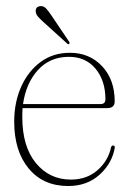

<svg xmlns="http://www.w3.org/2000/svg" viewBox="-20 -612 430 642"><path d="M363.5 -273Q363.5 -250.5 338.5 -250.5H55.5Q54.5 -236 54.5 -221Q54.5 -122 100 -66.8Q145.5 -11.5 217 -11.5Q269.5 -11.5 305.2 -42.2Q341 -73 351 -118Q352.5 -125.5 358 -125.5Q365 -125.5 363.5 -116.5Q354 -64.5 312.2 -27.2Q270.5 10 208 10Q124.5 10 76 -48.5Q27.5 -107 27.5 -205Q27.5 -270 50.8 -322Q74 -374 115.8 -404.8Q157.5 -435.5 214 -435.5Q279 -435.5 321.2 -390.8Q363.5 -346 363.5 -273ZM210.5 -422Q147 -422 107 -378Q67 -334 57 -264H316Q332.5 -264 332.5 -280Q332.5 -342.5 299.5 -382.2Q266.5 -422 210.5 -422ZM152.5 -559.5 210.5 -473.5Q214.5 -467.5 211.5 -465.5Q208 -462.5 204.5 -466.5L124.5 -539Q114.5 -548 107.5 -556Q100.5 -564 99.5 -572.5Q98 -590 115.5 -591.5Q125.5 -592.5 133.8 -584Q142 -575.5 152.5 -559.5Z"/></svg>

Font: Fraunces 144pt S050 Thin
Style: Regular
Weight: 100
Version: Version 1.000; ttfautohint (v1.8.3)